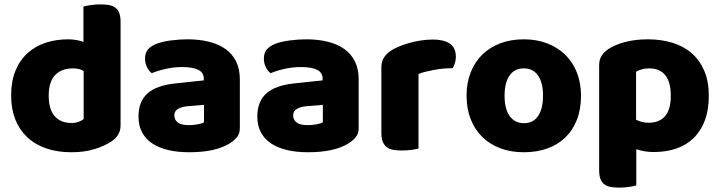

<svg xmlns="http://www.w3.org/2000/svg" viewBox="-20 -681 3296 879"><path d="M31 -243Q31 -309 51 -357.5Q71 -406 106.5 -438Q142 -470 189.5 -485.5Q237 -501 292 -501Q312 -501 331 -497.5Q350 -494 362 -489V-651Q372 -654 394 -657.5Q416 -661 439 -661Q461 -661 478.5 -658Q496 -655 508 -646Q520 -637 526 -621.5Q532 -606 532 -581V-107Q532 -60 488 -32Q459 -13 413 1.5Q367 16 307 16Q242 16 190.5 -2Q139 -20 103.5 -54Q68 -88 49.5 -135.5Q31 -183 31 -243ZM315 -368Q261 -368 232 -337Q203 -306 203 -243Q203 -181 230 -149.5Q257 -118 308 -118Q326 -118 340.5 -123.5Q355 -129 363 -136V-356Q343 -368 315 -368Z M846 -108Q863 -108 883.5 -111.5Q904 -115 914 -121V-201L842 -195Q814 -193 796 -183Q778 -173 778 -153Q778 -133 793.5 -120.5Q809 -108 846 -108ZM838 -501Q892 -501 936.5 -490Q981 -479 1012.5 -456.5Q1044 -434 1061 -399.5Q1078 -365 1078 -318V-94Q1078 -68 1063.5 -51.5Q1049 -35 1029 -23Q964 16 846 16Q793 16 750.5 6Q708 -4 677.5 -24Q647 -44 630.5 -75Q614 -106 614 -147Q614 -216 655 -253Q696 -290 782 -299L913 -313V-320Q913 -349 887.5 -361.5Q862 -374 814 -374Q776 -374 740 -366Q704 -358 675 -346Q662 -355 653 -373.5Q644 -392 644 -412Q644 -438 656.5 -453.5Q669 -469 695 -480Q724 -491 763.5 -496Q803 -501 838 -501Z M1390 -108Q1407 -108 1427.5 -111.5Q1448 -115 1458 -121V-201L1386 -195Q1358 -193 1340 -183Q1322 -173 1322 -153Q1322 -133 1337.5 -120.5Q1353 -108 1390 -108ZM1382 -501Q1436 -501 1480.5 -490Q1525 -479 1556.5 -456.5Q1588 -434 1605 -399.5Q1622 -365 1622 -318V-94Q1622 -68 1607.5 -51.5Q1593 -35 1573 -23Q1508 16 1390 16Q1337 16 1294.5 6Q1252 -4 1221.5 -24Q1191 -44 1174.5 -75Q1158 -106 1158 -147Q1158 -216 1199 -253Q1240 -290 1326 -299L1457 -313V-320Q1457 -349 1431.5 -361.5Q1406 -374 1358 -374Q1320 -374 1284 -366Q1248 -358 1219 -346Q1206 -355 1197 -373.5Q1188 -392 1188 -412Q1188 -438 1200.5 -453.5Q1213 -469 1239 -480Q1268 -491 1307.5 -496Q1347 -501 1382 -501Z M1896 -1Q1886 2 1864.5 5Q1843 8 1820 8Q1798 8 1780.5 5Q1763 2 1751 -7Q1739 -16 1732.5 -31.5Q1726 -47 1726 -72V-372Q1726 -395 1734.5 -411.5Q1743 -428 1759 -441Q1775 -454 1798.5 -464.5Q1822 -475 1849 -483Q1876 -491 1905 -495.5Q1934 -500 1963 -500Q2011 -500 2039 -481.5Q2067 -463 2067 -421Q2067 -407 2063 -393.5Q2059 -380 2053 -369Q2032 -369 2010 -367Q1988 -365 1967 -361Q1946 -357 1927.5 -352.5Q1909 -348 1896 -342Z M2640 -243Q2640 -181 2621 -132.5Q2602 -84 2567.5 -51Q2533 -18 2485 -1Q2437 16 2378 16Q2319 16 2271 -2Q2223 -20 2188.5 -53.5Q2154 -87 2135 -135Q2116 -183 2116 -243Q2116 -302 2135 -350Q2154 -398 2188.5 -431.5Q2223 -465 2271 -483Q2319 -501 2378 -501Q2437 -501 2485 -482.5Q2533 -464 2567.5 -430.5Q2602 -397 2621 -349Q2640 -301 2640 -243ZM2290 -243Q2290 -182 2313.5 -149.5Q2337 -117 2379 -117Q2421 -117 2443.5 -150Q2466 -183 2466 -243Q2466 -303 2443 -335.5Q2420 -368 2378 -368Q2336 -368 2313 -335.5Q2290 -303 2290 -243Z M2946 -501Q3006 -501 3057.5 -485.5Q3109 -470 3146 -438Q3183 -406 3204 -357.5Q3225 -309 3225 -242Q3225 -178 3207 -130Q3189 -82 3156 -49.5Q3123 -17 3076.5 -1Q3030 15 2973 15Q2930 15 2893 2V168Q2883 171 2861 174.5Q2839 178 2816 178Q2794 178 2776.5 175Q2759 172 2747 163Q2735 154 2729 138.5Q2723 123 2723 98V-382Q2723 -409 2734.5 -426Q2746 -443 2766 -457Q2797 -477 2843 -489Q2889 -501 2946 -501ZM2948 -119Q3051 -119 3051 -242Q3051 -306 3025.5 -337Q3000 -368 2952 -368Q2933 -368 2918 -363.5Q2903 -359 2892 -353V-133Q2904 -127 2918 -123Q2932 -119 2948 -119Z"/></svg>

Font: Baloo Cyrillic
Style: Regular
Weight: 400
Designer: Ek Type, Denis Ignatov
Foundry: Ek Type
Version: Version 1.50 July 26, 2019